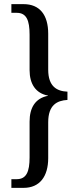

<svg xmlns="http://www.w3.org/2000/svg" viewBox="-20 -780 381 928"><path d="M35 128H94C172 128 213 73 213 -16V-189C213 -272 255 -294 306 -297V-337C255 -339 213 -362 213 -443V-617C213 -708 172 -760 94 -760H35V-718H61C108 -718 123 -682 123 -612V-441C123 -375 152 -329 212 -318V-317C150 -305 123 -259 123 -192V-19C123 49 108 86 61 86H35Z"/></svg>

Font: Noto Serif Georgian ExtraCondensed
Style: Regular
Weight: 400
Width: 2
Designer: Monotype Design Team, Akaki Razmadze
Foundry: Google LLC
Version: Version 2.003